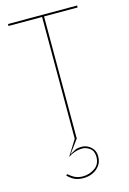

<svg xmlns="http://www.w3.org/2000/svg" viewBox="-136 -765 703 1049"><g transform="rotate(-15 215.5 -240.0)"><path d="M210 0 155 88Q172 76 193 69Q214 62 236 62Q258 62 278.5 77.5Q299 93 299 126Q299 168 268 189Q237 210 202 210Q177 210 159 202Q141 194 120 176L113 182Q134 203 154 211.5Q174 220 202 220Q230 220 254 209Q278 198 293.5 177Q309 156 309 126Q309 101 297.5 85Q286 69 269.5 60.5Q253 52 236 52Q211 52 198.5 58Q186 64 166 76L222 0ZM20 -689H210V0H221V-689H411V-700H20Z"/></g></svg>

Font: Jost Thin
Style: Regular
Weight: 250
Version: Version 3.710